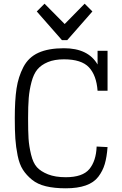

<svg xmlns="http://www.w3.org/2000/svg" viewBox="-20 -1005 659 1039"><path d="M508 -730V-656Q457 -744 326 -744Q242 -744 188 -719.5Q134 -695 106.5 -642Q79 -589 69.5 -526Q60 -463 60 -365Q60 -300 63 -255Q66 -210 75.5 -163Q85 -116 104 -86.5Q123 -57 153 -32.5Q183 -8 228.5 3Q274 14 336 14Q400 14 444 -1.5Q488 -17 512 -48.5Q536 -80 547 -117.5Q558 -155 562 -209L503 -212Q500 -134 463.5 -90Q427 -46 336 -46Q279 -46 240 -61.5Q201 -77 180 -100Q159 -123 148 -169Q137 -215 134.5 -255Q132 -295 132 -365Q132 -431 135.5 -474.5Q139 -518 150.5 -561.5Q162 -605 182.5 -629.5Q203 -654 239 -669Q275 -684 326 -684Q421 -684 461.5 -640.5Q502 -597 508 -514H562V-730ZM438 -985 330 -875 221 -985 179 -943 315 -788H344L480 -943Z"/></svg>

Font: Glegoo
Style: Regular
Weight: 400
Version: Version 2.0.1; ttfautohint (v0.9) -r 48 -G 60